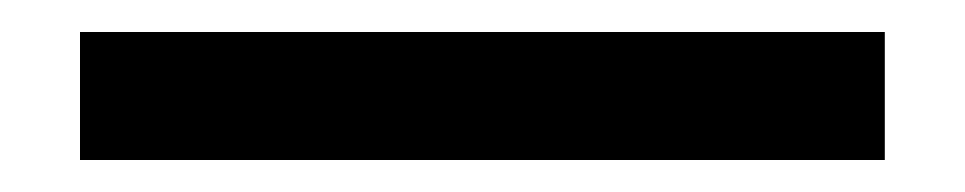

<svg xmlns="http://www.w3.org/2000/svg" viewBox="-20 70 603 120"><path d="M30 170V90H533V170Z"/></svg>

Font: IBM Plex Sans Hebrew Text
Style: Regular
Weight: 450
Designer: Mike Abbink, Paul van der Laan, Pieter van Rosmalen, Yanek Iontef
Foundry: Bold Monday
Version: Version 1.2